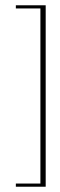

<svg xmlns="http://www.w3.org/2000/svg" viewBox="-20 -650 229 727"><path d="M40 45H133V-618H40V-630H153V57H40Z"/></svg>

Font: Smooch Sans Thin
Style: Regular
Weight: 100
Designer: Robert E. Leuschke
Foundry: Robert E. Leuschke
Version: Version 1.010